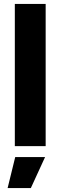

<svg xmlns="http://www.w3.org/2000/svg" viewBox="-20 -749 310 984"><path d="M56 0V-729H214V0ZM19 215 58 56H211L138 215Z"/></svg>

Font: Mona Sans SemiExpanded
Style: Bold
Weight: 700
Width: 6
Designer: Deni Anggara
Foundry: GitHub
Version: Version 2.000